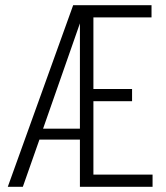

<svg xmlns="http://www.w3.org/2000/svg" viewBox="-20 -720 640 740"><path d="M10 0 262 -700H564V-653H340V-377H489V-330H340V-47H568V0H288V-182H132L68 0ZM146 -224H288V-630Z"/></svg>

Font: Red Hat Mono VF Light
Style: Regular
Weight: 300
Monospace: yes
Designer: Pentagram, MCKL
Foundry: Pentagram, MCKL
Version: Version 1.023